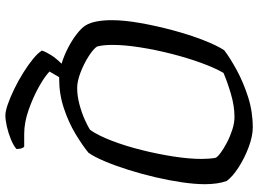

<svg xmlns="http://www.w3.org/2000/svg" viewBox="-143 -617 960 714"><g transform="rotate(90 337.0 -260.0)"><path d="M273 0Q270 0 267 0L246 36Q266 55 305 76.5Q344 98 390 114Q436 130 478 130H525Q534 136 534 159Q521 170 498 179.5Q475 189 450.5 194.5Q426 200 409 200Q394 200 368 191Q342 182 311 167Q280 152 250.5 133.5Q221 115 199 97Q177 79 168 64Q173 49 185 30Q197 11 217 -9Q187 -18 158 -33Q129 -48 106.5 -65.5Q84 -83 74 -99Q64 -116 59.5 -141Q55 -166 55 -196Q55 -241 65.5 -301Q76 -361 92.5 -422.5Q109 -484 129 -535.5Q149 -587 167 -614Q196 -636 241 -660.5Q286 -685 340.5 -702.5Q395 -720 454 -720Q486 -720 526.5 -705Q567 -690 602 -667.5Q637 -645 653 -623Q659 -607 662 -586Q665 -565 665 -542Q665 -505 658 -457Q651 -409 639 -357.5Q627 -306 611.5 -257Q596 -208 579.5 -169Q563 -130 548 -109Q520 -86 477.5 -60.5Q435 -35 382.5 -17.5Q330 0 273 0ZM307 -67Q337 -67 368.5 -75.5Q400 -84 425.5 -95.5Q451 -107 463 -115Q484 -145 503.5 -196Q523 -247 538 -307Q553 -367 562 -425.5Q571 -484 571 -529Q571 -543 570 -556.5Q569 -570 567 -581Q565 -588 549 -600Q533 -612 510 -624Q487 -636 462 -644Q437 -652 415 -652Q374 -652 328.5 -638.5Q283 -625 251 -611Q232 -578 213.5 -527Q195 -476 180 -417Q165 -358 156 -300.5Q147 -243 147 -198Q147 -180 148.5 -166Q150 -152 153 -141Q162 -127 189.5 -109.5Q217 -92 249.5 -79.5Q282 -67 307 -67Z"/></g></svg>

Font: Texturina
Style: Italic
Weight: 400
Italic angle: -11°
Designer: Guillermo Torres Carreño
Foundry: Omnibus-Type
Version: Version 1.002; ttfautohint (v1.8.3)